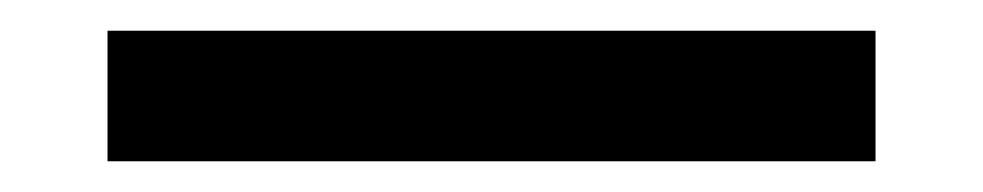

<svg xmlns="http://www.w3.org/2000/svg" viewBox="-20 -4 640 125"><path d="M50 101V16H550V101Z"/></svg>

Font: Google Sans Code
Style: Regular
Weight: 400
Monospace: yes
Designer: Google Sans Code Authors
Foundry: Google LLC
Version: Version 6.000